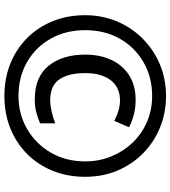

<svg xmlns="http://www.w3.org/2000/svg" viewBox="29 -793 774 872"><g transform="rotate(90 416.0 -357.0)"><path d="M416 10Q336 10 269 -17Q202 -44 152.5 -93.5Q103 -143 76 -210Q49 -277 49 -357Q49 -433 76.5 -499.5Q104 -566 154 -616.5Q204 -667 271 -695.5Q338 -724 416 -724Q492 -724 558.5 -697Q625 -670 675.5 -620.5Q726 -571 754.5 -504Q783 -437 783 -357Q783 -277 756 -210Q729 -143 679.5 -93.5Q630 -44 563 -17Q496 10 416 10ZM416 -54Q498 -54 565.5 -93Q633 -132 673 -200.5Q713 -269 713 -357Q713 -420 690.5 -475Q668 -530 628 -572Q588 -614 533.5 -637.5Q479 -661 416 -661Q331 -661 263 -622Q195 -583 156 -514.5Q117 -446 117 -357Q117 -269 155.5 -200.5Q194 -132 261.5 -93Q329 -54 416 -54ZM431 -128Q329 -128 278.5 -191Q228 -254 228 -357Q228 -424 252 -475.5Q276 -527 322 -556.5Q368 -586 435 -586Q500 -586 558 -556L529 -489Q479 -515 436 -515Q377 -515 344.5 -473Q312 -431 312 -357Q312 -281 340.5 -239.5Q369 -198 435 -198Q458 -198 486.5 -204.5Q515 -211 540 -221V-152Q516 -142 491 -135Q466 -128 431 -128Z"/></g></svg>

Font: Noto Sans Telugu
Style: Bold
Weight: 700
Designer: Jelle Bosma - Monotype Design Team
Foundry: Monotype Imaging Inc.
Version: Version 2.005; ttfautohint (v1.8.4.7-5d5b)